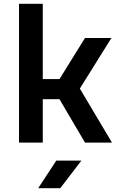

<svg xmlns="http://www.w3.org/2000/svg" viewBox="-20 -750 640 1010"><path d="M80 0V-730H205V-334H293L427 -550H566L400 -284L569 0H427L293 -228H205V0ZM181 240 276 95H408L297 240Z"/></svg>

Font: NKDuy Mono
Style: Bold
Weight: 700
Monospace: yes
Designer: NKDuy
Foundry: NKDuy
Version: Version 2.251; ttfautohint (v1.8.4.7-5d5b)